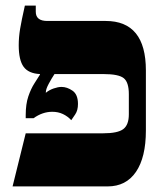

<svg xmlns="http://www.w3.org/2000/svg" viewBox="-20 -667 582 687"><path d="M25 0 72 -190H349Q401 -190 421 -205Q441 -220 441 -258V-330Q441 -373 422.5 -387.5Q404 -402 350 -402H175Q165 -387 154.5 -367.5Q144 -348 144 -337V-335Q156 -345 172 -350.5Q188 -356 200 -356Q220 -356 239.5 -342.5Q259 -329 259 -295Q259 -272 249 -257.5Q239 -243 235 -237Q222 -251 205 -259Q188 -267 167 -267Q132 -267 100 -244H72V-255Q72 -295 81.5 -322.5Q91 -350 103 -368.5Q115 -387 123 -400V-402Q82 -404 64.5 -428Q47 -452 47 -505Q47 -534 52 -564Q57 -594 69 -647H108V-625Q108 -592 149 -592H358Q502 -592 502 -415V-200Q502 -104 466.5 -52Q431 0 365 0Z"/></svg>

Font: Noto Serif Hebrew SemiCondensed Black
Style: Regular
Weight: 900
Width: 4
Designer: Monotype Design Team
Foundry: Monotype Imaging Inc.
Version: Version 2.004; ttfautohint (v1.8.4.7-5d5b)